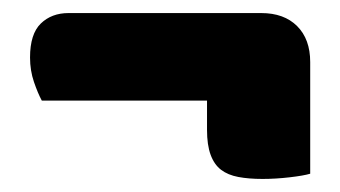

<svg xmlns="http://www.w3.org/2000/svg" viewBox="-20 -376 521 294"><path d="M380 -356Q415 -356 435 -336Q455 -316 455 -281V-110Q445 -107 423.5 -104.5Q402 -102 382 -102Q361 -102 345 -105Q329 -108 318.5 -116Q308 -124 302.5 -139Q297 -154 297 -177V-222H44Q38 -233 32 -250.5Q26 -268 26 -288Q26 -324 42.5 -340Q59 -356 85 -356Z"/></svg>

Font: Baloo Tammudu
Style: Regular
Weight: 400
Designer: Omkar Shende and Ek Type
Foundry: Ek Type
Version: Version 1.007;PS 1.000;hotconv 1.0.88;makeotf.lib2.5.647800